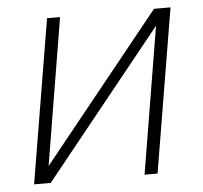

<svg xmlns="http://www.w3.org/2000/svg" viewBox="-44 -591 675 637"><g transform="rotate(-5 293.0 -272.5)"><path d="M97.7 -56.5 491.5 -545.5H546.5L455.6 0H412.3L493.3 -489L99.8 0H44.4L135.3 -545.5H178.6Z"/></g></svg>

Font: Inter Extra Light  BETA
Style: Italic
Weight: 200
Italic angle: 9.39999°
Designer: Rasmus Andersson
Foundry: rsms
Version: Version 3.011;git-f93a4a705